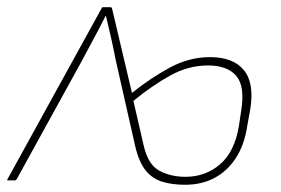

<svg xmlns="http://www.w3.org/2000/svg" viewBox="-31 -499 777 531"><path d="M481 12Q445 12 417.5 3.5Q390 -5 372 -27.5Q354 -50 344 -90L289 -333Q283 -364 276.5 -393Q270 -422 262 -455H261Q246 -425 229 -393.5Q212 -362 195 -330L15 -3Q13 0 10 0H-8Q-13 0 -10 -4L250 -476Q251 -479 254 -479H275Q278 -479 279 -475L334 -242Q385 -283 438.5 -312Q492 -341 550 -341Q614 -341 643.5 -305Q673 -269 661 -196L653 -152Q645 -98 621 -61.5Q597 -25 561.5 -6.5Q526 12 481 12ZM482 -10Q537 -10 577.5 -44.5Q618 -79 630 -152L636 -193Q647 -260 622.5 -289Q598 -318 544 -318Q490 -318 439.5 -290Q389 -262 338 -220L366 -98Q378 -44 409.5 -27Q441 -10 482 -10Z"/></svg>

Font: Sofia Sans Thin
Style: Italic
Weight: 250
Italic angle: -9°
Version: Version 4.100-B